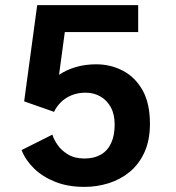

<svg xmlns="http://www.w3.org/2000/svg" viewBox="-20 -720 690 751"><path d="M310 11Q245.5 11 196 -8.8Q146.5 -28.5 113 -61.2Q79.5 -94 64.5 -133L185 -193.5Q190 -175.5 204.8 -153.8Q219.5 -132 245.8 -116Q272 -100 310.5 -100Q348 -100 374.5 -115.2Q401 -130.5 414.8 -160.5Q428.5 -190.5 428.5 -233Q428.5 -273 413.2 -300.8Q398 -328.5 372.2 -343Q346.5 -357.5 315 -357.5Q284 -357.5 259.5 -347.2Q235 -337 217.8 -319.8Q200.5 -302.5 191.5 -282.5L132.5 -316.5Q140.5 -350.5 160.2 -378.5Q180 -406.5 210 -426.8Q240 -447 277 -457.8Q314 -468.5 356 -468.5Q413 -468.5 461 -443.2Q509 -418 537.8 -366.8Q566.5 -315.5 566.5 -236Q566.5 -171.5 545.2 -124.8Q524 -78 487.8 -48Q451.5 -18 405.5 -3.5Q359.5 11 310 11ZM191.5 -282.5 74.5 -323.5 125.5 -700H520.5V-594.5H233.5Z"/></svg>

Font: Trispace Thin SemiBold
Style: Regular
Weight: 600
Version: Version 1.210